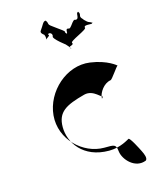

<svg xmlns="http://www.w3.org/2000/svg" viewBox="-159 -1271 1071 1344"><g transform="rotate(-15 376.5 -598.5)"><path d="M257 -1111C276 -1136 285 -1165 302 -1164C320 -1150 286 -1178 305 -1164C325 -1138 304 -1139 337 -1116C355 -1102 381 -1084 400 -1070C428 -1050 403 -1058 424 -1038C440 -1022 401 -1052 420 -1038C438 -1033 416 -1077 444 -1070C462 -1056 488 -1130 507 -1116C540 -1112 519 -1165 539 -1164C557 -1150 523 -1178 542 -1164C559 -1138 530 -1136 559 -1108C577 -1094 546 -1114 565 -1100C594 -1072 583 -1083 615 -1068C633 -1054 595 -1078 614 -1064C619 -1052 553 -1071 557 -1047C575 -1033 425 -979 444 -965C454 -945 403 -952 424 -932C440 -916 401 -946 420 -932C438 -927 390 -972 400 -965C418 -951 306 -1033 325 -1047C329 -1071 301 -1079 296 -1067C304 -1056 303 -1058 276 -1038C262 -1020 286 -1037 270 -1071C243 -1091 249 -1100 257 -1111ZM499 -170C310 -170 227 -302 227 -413C227 -523 292 -557 431 -594C504 -613 550 -530 552 -556C552 -556 550 -521 547 -541C547 -569 544 -515 544 -543C548 -578 583 -635 635 -644C647 -644 703 -733 710 -730C710 -730 652 -784 528 -801C362 -824 201 -679 186 -509C171 -337 318 -199 470 -199C543 -199 556 -204 562 -148C569 -86 646 -2 729 -37C743 -51 732 -80 718 -108C708 -128 662 -220 650 -215C643 -212 583 -170 499 -170Z"/></g></svg>

Font: Hussar Przerywany
Style: Regular
Weight: 400
Foundry: Cannot Into Space Fonts
Version: Version 0.982